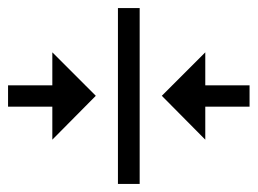

<svg xmlns="http://www.w3.org/2000/svg" viewBox="-20 -594 640 477"><path d="M490 -247V-329H600V-382H490V-464L382 -356ZM110 -464V-382H0V-329H110V-247L218 -356ZM273 -137H327V-574H273Z"/></svg>

Font: SauceCodePro Nerd Font Mono
Style: Regular
Weight: 500
Monospace: yes
Designer: Paul D. Hunt, Teo Tuominen
Foundry: Adobe Systems Incorporated
Version: Version 2.030;PS 1.000;hotconv 16.6.51;makeotf.lib2.5.65220;